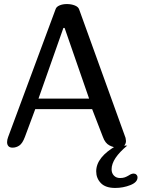

<svg xmlns="http://www.w3.org/2000/svg" viewBox="-20 -729 699 948"><path d="M42 0Q28 0 21.5 -7.5Q15 -15 15 -27Q15 -39 20 -52L255 -685Q259 -696 274.5 -702.5Q290 -709 310 -709Q332 -709 349.5 -702Q367 -695 371 -682L600 -48Q602 -38 602 -33Q602 -19 592.5 -9.5Q583 0 563 0Q542 0 520.5 -11Q499 -22 488 -53L435 -190H154L103 -53Q91 -21 75.5 -10.5Q60 0 42 0ZM293 -591 170 -242H420L299 -591ZM531 107Q531 126 542.5 138Q554 150 573 150Q587 150 596.5 146.5Q606 143 616 137Q629 128 640 128Q648 128 653.5 133.5Q659 139 659 147Q659 171 623.5 185Q588 199 549 199Q501 199 478 175Q455 151 455 117Q455 47 555 -10H608Q531 54 531 107Z"/></svg>

Font: Marmelad for Arash.Academy
Style: Regular
Weight: 400
Designer: Manvel Shmavonyan
Foundry: Cyreal
Version: Version 1.110;Glyphs 3.2 (3202)